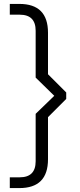

<svg xmlns="http://www.w3.org/2000/svg" viewBox="-20 -780 408 980"><path d="M30 125H81Q162 125 162 43V-199L257 -291L162 -384V-623Q162 -705 81 -705H30V-760H79Q225 -760 225 -613V-401L318 -308V-275L225 -182V33Q225 180 79 180H30Z"/></svg>

Font: Oxanium ExtraLight Light
Style: Regular
Weight: 300
Version: Version 2.000